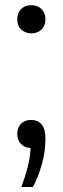

<svg xmlns="http://www.w3.org/2000/svg" viewBox="-20 -569 244 746"><path d="M63 157.5Q78.5 116 87.8 79.5Q97 43 99 6Q76.5 5.5 61.8 -9.5Q47 -24.5 47 -48.5Q47 -73.5 61.8 -88.2Q76.5 -103 100.5 -103Q127 -103 141.8 -85.5Q156.5 -68 156.5 -31Q156.5 20 142.8 69Q129 118 108 157.5ZM102 -439.5Q78 -439.5 62.5 -454.2Q47 -469 47 -494Q47 -519 62.2 -534Q77.5 -549 102 -549Q126 -549 141.2 -533.8Q156.5 -518.5 156.5 -494Q156.5 -469 141.2 -454.2Q126 -439.5 102 -439.5Z"/></svg>

Font: Encode Sans Cnd
Style: Regular
Weight: 400
Width: 3
Designer: Multiple Designers
Foundry: Impallari Type
Version: Version 3.002; ttfautohint (v1.8.3) -l 8 -r 50 -G 200 -x 14 